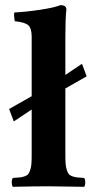

<svg xmlns="http://www.w3.org/2000/svg" viewBox="-20 -718 365 740"><path d="M231.9 -576.2V-429.2L295.9 -472.2L314 -423.8L231.9 -377V-122.1Q231.9 -100.6 232.9 -86.9Q233.9 -73.2 237.5 -62.7Q241.2 -52.2 245.1 -47.1Q249 -42 258.5 -38.6Q268.1 -35.2 277.3 -34.2Q286.6 -33.2 304.2 -32.2Q308.6 -27.8 308.6 -15.1Q308.6 -2.4 304.2 2Q281.7 1.5 235.6 1Q189.5 0.5 167 0Q113.8 0 29.8 2Q25.4 -2.4 25.4 -15.1Q25.4 -27.8 29.8 -32.2Q47.4 -33.2 56.6 -34.2Q65.9 -35.2 75.4 -38.6Q85 -42 88.9 -47.1Q92.8 -52.2 96.4 -62.7Q100.1 -73.2 101.1 -86.9Q102.1 -100.6 102.1 -122.1V-295.9L33.2 -250L15.1 -297.9L102.1 -347.2V-576.2Q102.1 -608.9 89.1 -620.6Q76.2 -632.3 37.1 -636.2Q35.6 -641.1 34.7 -653.1Q33.7 -665 35.2 -669.9Q83 -672.4 137 -680.7Q190.9 -689 212.9 -698.2Q235.8 -698.2 235.8 -681.2Q231.9 -646.5 231.9 -576.2Z"/></svg>

Font: Common Serif
Style: Bold
Weight: 700
Designer: Philipp H. Poll, Khaled Hosny
Foundry: Stefan Peev, Context Ltd.
Version: Version 1.026